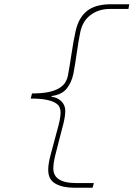

<svg xmlns="http://www.w3.org/2000/svg" viewBox="-20 -728 640 900"><path d="M328 152Q274 152 240 133Q206 114 206 68Q206 43 215 6.5Q224 -30 235 -68.5Q246 -107 255 -143Q264 -179 264 -202Q264 -214 259 -225.5Q254 -237 239 -246Q224 -255 196.5 -260.5Q169 -266 124 -266L130 -290Q179 -290 210 -297Q241 -304 259.5 -316Q278 -328 286.5 -342.5Q295 -357 298 -372Q307 -420 315 -474.5Q323 -529 334 -580Q342 -617 357.5 -642Q373 -667 394.5 -681.5Q416 -696 442.5 -702Q469 -708 498 -708H586L582 -686H494Q443 -686 405 -658Q367 -630 356 -576Q347 -531 340 -480.5Q333 -430 324 -382Q315 -340 292 -312Q269 -284 222 -278V-274Q240 -272 252 -265Q264 -258 271.5 -249Q279 -240 282.5 -229.5Q286 -219 286 -210Q286 -184 277 -147.5Q268 -111 257.5 -72.5Q247 -34 238.5 2Q230 38 230 62Q230 96 257 113Q284 130 334 130H420L414 152Z"/></svg>

Font: Source Code Pro ExtraLight
Style: Italic
Weight: 200
Italic angle: -11°
Monospace: yes
Designer: Paul D. Hunt, Teo Tuominen
Foundry: Adobe Systems Incorporated
Version: Version 1.050;PS 1.000;hotconv 16.6.51;makeotf.lib2.5.65220